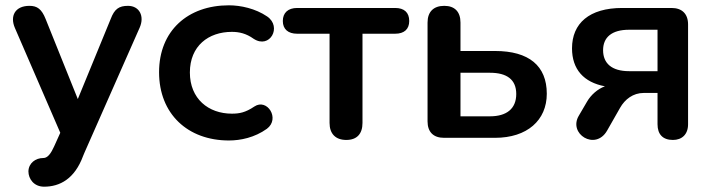

<svg xmlns="http://www.w3.org/2000/svg" viewBox="-20 -519 2683 723"><path d="M87 126C87 155 108 184 146 184C205 184 261 155 293 68L298 56L506 -415C525 -458 505 -497 462 -497C428 -497 411 -485 397 -448L273 -146L152 -447C137 -485 120 -497 91 -497C36 -497 17 -458 36 -414L207 -19L184 32L180 40C166 70 153 76 143 76C114 76 88 95 87 126Z M842 10C886 10 939 -1 985 -34C1036 -72 986 -150 938 -118C904 -95 881 -91 853 -91C765 -91 695 -147 695 -246C695 -346 765 -399 853 -399C881 -399 907 -393 935 -373C996 -333 1043 -418 986 -457C942 -487 886 -499 842 -499C687 -499 579 -403 579 -247C579 -90 687 10 842 10Z M1284 8C1324 8 1345 -15 1345 -56V-392H1468C1502 -392 1521 -409 1521 -440C1521 -472 1502 -489 1468 -489H1099C1065 -489 1045 -471 1045 -440C1045 -409 1065 -392 1099 -392H1221V-56C1221 -15 1244 8 1284 8Z M1652 0H1844C1965 0 2039 -66 2039 -166C2039 -271 1972 -327 1844 -327H1714V-434C1714 -475 1692 -497 1653 -497C1613 -497 1590 -475 1590 -434V-62C1590 -22 1612 0 1652 0ZM1825 -81H1714V-245H1825C1888 -245 1924 -220 1924 -165C1924 -109 1887 -81 1825 -81Z M2514 8C2548 8 2571 -13 2571 -51V-427C2571 -467 2548 -489 2509 -489H2323C2199 -489 2134 -431 2134 -337C2134 -258 2178 -209 2258 -194C2230 -184 2205 -161 2191 -137L2160 -84C2118 -15 2222 50 2266 -27L2315 -113C2333 -145 2364 -169 2404 -169H2456V-51C2456 -13 2476 8 2514 8ZM2349 -251C2283 -251 2251 -281 2251 -330C2251 -378 2283 -407 2349 -407H2456V-251Z"/></svg>

Font: SN Pro SemiBold
Style: Regular
Weight: 600
Designer: Tobias Whetton
Foundry: Supernotes
Version: Version 1.003;Glyphs 3.3 (3324)